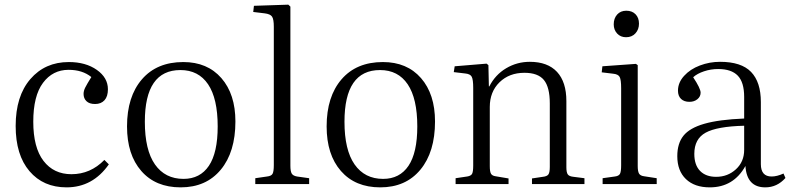

<svg xmlns="http://www.w3.org/2000/svg" viewBox="-20 -786 3374 820"><path d="M264.2 14.2Q165 14.2 106 -54.9Q46.9 -124 46.9 -248Q46.9 -375.5 109.6 -448.2Q172.4 -521 273.9 -521Q346.2 -521 393.6 -487.5Q440.9 -454.1 440.9 -404.8Q440.9 -374 426.3 -357.9Q411.6 -341.8 386.2 -341.8Q361.8 -341.8 349.4 -353.8Q336.9 -365.7 336.9 -384.8Q336.9 -397.9 344 -412.1Q351.1 -426.3 370.1 -457Q332 -487.8 272.9 -487.8Q205.1 -487.8 163.6 -432.1Q122.1 -376.5 122.1 -266.1Q122.1 -155.8 165.8 -98.9Q209.5 -42 285.2 -42Q366.2 -42 425.8 -103L444.8 -84Q376 14.2 264.2 14.2Z M751.5 14.2Q644.5 14.2 583.5 -55.7Q522.5 -125.5 522.5 -246.1Q522.5 -373.5 586.2 -447.3Q649.9 -521 762.7 -521Q865.7 -521 925.5 -452.4Q985.4 -383.8 985.4 -267.1Q985.4 -136.7 922.9 -61.3Q860.4 14.2 751.5 14.2ZM763.7 -22Q834.5 -22 872.1 -77.9Q909.7 -133.8 909.7 -246.1Q909.7 -365.2 868.7 -426Q827.6 -486.8 750.5 -486.8Q598.6 -486.8 598.6 -266.1Q598.6 -145.5 641.8 -83.7Q685.1 -22 763.7 -22Z M1070.3 0V-24.9L1120.6 -32.2Q1138.7 -34.2 1144 -43.7Q1149.4 -53.2 1149.4 -81.1V-671.9Q1149.4 -704.1 1141.8 -715.1Q1134.3 -726.1 1110.4 -729L1061.5 -734.9L1064.5 -761.2L1211.4 -766.1L1220.2 -757.8V-78.1Q1220.2 -54.7 1225.8 -44.9Q1231.4 -35.2 1248.5 -32.2L1300.3 -24.9V0Z M1604 14.2Q1497.1 14.2 1436 -55.7Q1375 -125.5 1375 -246.1Q1375 -373.5 1438.7 -447.3Q1502.4 -521 1615.2 -521Q1718.3 -521 1778.1 -452.4Q1837.9 -383.8 1837.9 -267.1Q1837.9 -136.7 1775.4 -61.3Q1712.9 14.2 1604 14.2ZM1616.2 -22Q1687 -22 1724.6 -77.9Q1762.2 -133.8 1762.2 -246.1Q1762.2 -365.2 1721.2 -426Q1680.2 -486.8 1603 -486.8Q1451.2 -486.8 1451.2 -266.1Q1451.2 -145.5 1494.4 -83.7Q1537.6 -22 1616.2 -22Z M1925.8 0V-24.9L1975.1 -32.2Q1991.2 -34.7 1996.1 -43.5Q2001 -52.2 2001 -79.1V-410.2Q2001 -446.3 1994.6 -458.3Q1988.3 -470.2 1966.8 -472.2L1918 -478L1921.9 -502.9L2058.1 -514.2L2065.9 -507.8L2067.9 -417H2069.8Q2095.2 -466.8 2141.6 -494.4Q2188 -522 2242.7 -522Q2318.8 -522 2358.9 -479Q2398.9 -436 2398.9 -354V-71.8Q2398.9 -49.8 2404.8 -41.3Q2410.6 -32.7 2429.7 -30.8L2476.1 -24.9V0H2252V-23.9L2297.9 -30.8Q2316.4 -32.7 2322.3 -41.3Q2328.1 -49.8 2328.1 -73.2V-344.2Q2328.1 -413.6 2303 -444.3Q2277.8 -475.1 2219.7 -475.1Q2154.8 -475.1 2113.3 -434.6Q2071.8 -394 2071.8 -329.1V-76.2Q2071.8 -53.2 2076.9 -44.2Q2082 -35.2 2096.7 -33.2L2151.9 -23.9V0Z M2653.8 -627Q2630.4 -627 2615.7 -642.8Q2601.1 -658.7 2601.1 -682.1Q2601.1 -707.5 2615.7 -723.9Q2630.4 -740.2 2654.8 -740.2Q2679.7 -740.2 2694.3 -725.1Q2709 -710 2709 -685.1Q2709 -660.2 2693.8 -643.6Q2678.7 -627 2653.8 -627ZM2553.7 0V-24.9L2606 -32.2Q2622.6 -34.2 2627.7 -43.5Q2632.8 -52.7 2632.8 -80.1V-409.2Q2632.8 -445.3 2626.5 -457.3Q2620.1 -469.2 2598.6 -471.2L2549.8 -477.1L2552.7 -502.9L2695.8 -513.2L2703.6 -507.8V-77.1Q2703.6 -54.2 2709.2 -44.7Q2714.8 -35.2 2731 -33.2L2784.7 -24.9V0Z M3011.2 14.2Q2946.3 14.2 2909.4 -21.2Q2872.6 -56.6 2872.6 -119.1Q2872.6 -173.3 2898.9 -206.3Q2925.3 -239.3 2987.8 -257.3Q3050.3 -275.4 3158.2 -279.8V-372.1Q3158.2 -434.6 3130.9 -462.9Q3103.5 -491.2 3047.4 -491.2Q3015.6 -491.2 2986.6 -481.4Q2957.5 -471.7 2940.4 -456.1Q2972.2 -408.2 2972.2 -390.1Q2972.2 -373.5 2958.5 -362.3Q2944.8 -351.1 2924.3 -351.1Q2901.9 -351.1 2888.7 -363.5Q2875.5 -376 2875.5 -398.9Q2875.5 -433.1 2901.6 -461.9Q2927.7 -490.7 2969 -506.3Q3010.3 -522 3055.2 -522Q3146 -522 3187.7 -478.8Q3229.5 -435.5 3229.5 -350.1V-85Q3229.5 -32.2 3275.4 -32.2Q3298.3 -32.2 3326.2 -44.9L3334.5 -25.9Q3298.8 14.2 3248.5 14.2Q3169.4 14.2 3163.6 -77.1Q3112.8 14.2 3011.2 14.2ZM3038.6 -30.8Q3087.9 -30.8 3123 -63Q3158.2 -95.2 3158.2 -146V-249Q3042.5 -246.1 2993.9 -219.5Q2945.3 -192.9 2945.3 -128.9Q2945.3 -81.1 2970 -55.9Q2994.6 -30.8 3038.6 -30.8Z"/></svg>

Font: Literata Light
Style: Regular
Weight: 300
Designer: Latin by Veronika Burian and Jose Scaglione. Greek by Irene Vlachou. Cyrillic by Vera Evstafieva.
Foundry: TypeTogether
Version: Version 3.021